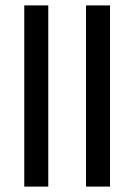

<svg xmlns="http://www.w3.org/2000/svg" viewBox="-20 -692 498 712"><path d="M388 -672H299V0H388ZM159 -672H70V0H159Z"/></svg>

Font: Anek Odia Medium
Style: Regular
Weight: 500
Designer: Yesha Goshar & Mahesh Sahu (Odia), Yesha Goshar (Latin)
Foundry: Ek Type
Version: Version 1.003